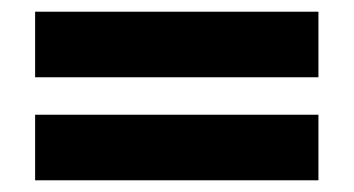

<svg xmlns="http://www.w3.org/2000/svg" viewBox="-20 -428 604 328"><path d="M40 -408H524V-296H40ZM40 -232H524V-120H40Z"/></svg>

Font: Chakra Petch
Style: Bold
Weight: 700
Designer: Katatrad Aksorn Co.,Ltd.
Foundry: Cadson Demak Co.,Ltd.
Version: Version 1.000; ttfautohint (v1.6)